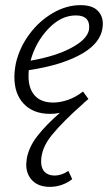

<svg xmlns="http://www.w3.org/2000/svg" viewBox="-20 -438 432 747"><path d="M380 -346Q380 -277 302.5 -231Q225 -185 92 -165Q91 -157 91 -141Q91 -93 115.5 -66Q140 -39 187 -39Q214 -39 244.5 -49.5Q275 -60 303 -82L324 -53Q316 -46 308.5 -39.5Q301 -33 295 -27Q225 35 182.5 86.5Q140 138 140 191Q140 217 154 231Q168 245 193 245Q219 245 246 227L261 259Q222 289 174 289Q130 289 106 264.5Q82 240 82 202Q82 196 84 180Q92 134 125.5 91Q159 48 213 1Q196 5 175 5Q110 5 73 -33.5Q36 -72 36 -138Q36 -163 42 -193Q56 -253 94 -304.5Q132 -356 185 -387Q238 -418 293 -418Q338 -418 359 -397.5Q380 -377 380 -346ZM327 -334Q327 -378 275 -378Q217 -378 167.5 -325.5Q118 -273 99 -202Q196 -219 257 -251.5Q318 -284 326 -321Q327 -325 327 -334Z"/></svg>

Font: Ysabeau Infant Semilight
Style: Italic
Weight: 300
Italic angle: -12°
Designer: Christian Thalmann (Catharsis Fonts)
Version: Version 0.003